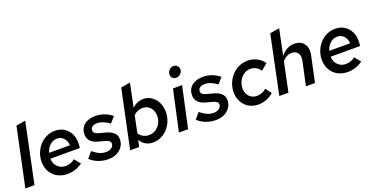

<svg xmlns="http://www.w3.org/2000/svg" viewBox="-26 -1471 4298 2211"><g transform="rotate(-20 2122.5 -365.5)"><path d="M279 -734 126 0H14L165 -715Z M714 -51Q668 -19 624 -4.5Q580 10 530 10Q479 10 435 -7Q391 -24 360 -55Q329 -86 311.5 -129Q294 -172 294 -223Q294 -281 315 -333Q336 -385 371.5 -424Q407 -463 455.5 -485.5Q504 -508 558 -508Q651 -508 709 -446Q767 -384 767 -287Q767 -268 766 -253Q765 -238 763 -223H402Q403 -163 442 -123.5Q481 -84 539 -84Q571 -84 601 -94.5Q631 -105 653 -125ZM552 -415Q502 -415 464 -380.5Q426 -346 411 -292H667Q663 -346 631.5 -380.5Q600 -415 552 -415Z M810 -73 872 -145Q920 -107 956.5 -91.5Q993 -76 1034 -76Q1074 -76 1100.5 -96Q1127 -116 1127 -145Q1127 -164 1113 -177Q1099 -190 1068 -198L983 -221Q925 -237 895.5 -269.5Q866 -302 866 -351Q866 -423 917 -466Q968 -509 1054 -509Q1110 -509 1161.5 -490.5Q1213 -472 1258 -435L1196 -365Q1159 -393 1120.5 -408.5Q1082 -424 1047 -424Q1009 -424 987 -408Q965 -392 965 -365Q965 -343 978 -331Q991 -319 1023 -310L1108 -287Q1170 -270 1200.5 -239Q1231 -208 1231 -161Q1231 -88 1174 -38.5Q1117 11 1032 11Q967 11 909 -11Q851 -33 810 -73Z M1836 -277Q1836 -219 1815.5 -167Q1795 -115 1760.5 -77Q1726 -39 1679.5 -16.5Q1633 6 1580 6Q1529 6 1489.5 -16.5Q1450 -39 1426 -81L1408 0H1298L1449 -715L1563 -734L1503 -446Q1530 -474 1566 -489Q1602 -504 1642 -504Q1683 -504 1718.5 -486.5Q1754 -469 1780 -438.5Q1806 -408 1821 -366.5Q1836 -325 1836 -277ZM1596 -410Q1565 -410 1537.5 -398Q1510 -386 1486 -363L1443 -156Q1461 -126 1493.5 -108Q1526 -90 1563 -90Q1632 -90 1679.5 -141.5Q1727 -193 1727 -267Q1727 -330 1690 -370Q1653 -410 1596 -410Z M2083 -603Q2057 -603 2039.5 -620.5Q2022 -638 2022 -664Q2022 -695 2045 -718.5Q2068 -742 2099 -742Q2124 -742 2142.5 -724Q2161 -706 2161 -680Q2161 -649 2137.5 -626Q2114 -603 2083 -603ZM2117 -501 2008 0H1896L2005 -501Z M2128 -73 2190 -145Q2238 -107 2274.5 -91.5Q2311 -76 2352 -76Q2392 -76 2418.5 -96Q2445 -116 2445 -145Q2445 -164 2431 -177Q2417 -190 2386 -198L2301 -221Q2243 -237 2213.5 -269.5Q2184 -302 2184 -351Q2184 -423 2235 -466Q2286 -509 2372 -509Q2428 -509 2479.5 -490.5Q2531 -472 2576 -435L2514 -365Q2477 -393 2438.5 -408.5Q2400 -424 2365 -424Q2327 -424 2305 -408Q2283 -392 2283 -365Q2283 -343 2296 -331Q2309 -319 2341 -310L2426 -287Q2488 -270 2518.5 -239Q2549 -208 2549 -161Q2549 -88 2492 -38.5Q2435 11 2350 11Q2285 11 2227 -11Q2169 -33 2128 -73Z M2886 -89Q2918 -89 2947.5 -100.5Q2977 -112 3002 -134L3056 -63Q3017 -27 2968 -8.5Q2919 10 2868 10Q2820 10 2779 -7Q2738 -24 2709 -54.5Q2680 -85 2663 -126.5Q2646 -168 2646 -217Q2646 -277 2667.5 -330Q2689 -383 2726 -422.5Q2763 -462 2813 -485Q2863 -508 2919 -508Q2980 -508 3033 -481Q3086 -454 3117 -407L3037 -341Q3016 -375 2985.5 -391.5Q2955 -408 2916 -408Q2884 -408 2854.5 -393.5Q2825 -379 2803.5 -354Q2782 -329 2769.5 -296Q2757 -263 2757 -226Q2757 -166 2793.5 -127.5Q2830 -89 2886 -89Z M3126 0 3275 -715 3391 -734 3326 -420Q3361 -463 3403 -485Q3445 -507 3491 -507Q3571 -507 3610 -453.5Q3649 -400 3631 -317L3563 0H3452L3515 -291Q3527 -347 3503 -382.5Q3479 -418 3428 -418Q3397 -418 3367.5 -403.5Q3338 -389 3313 -360L3238 0Z M4148 -51Q4102 -19 4058 -4.5Q4014 10 3964 10Q3913 10 3869 -7Q3825 -24 3794 -55Q3763 -86 3745.5 -129Q3728 -172 3728 -223Q3728 -281 3749 -333Q3770 -385 3805.5 -424Q3841 -463 3889.5 -485.5Q3938 -508 3992 -508Q4085 -508 4143 -446Q4201 -384 4201 -287Q4201 -268 4200 -253Q4199 -238 4197 -223H3836Q3837 -163 3876 -123.5Q3915 -84 3973 -84Q4005 -84 4035 -94.5Q4065 -105 4087 -125ZM3986 -415Q3936 -415 3898 -380.5Q3860 -346 3845 -292H4101Q4097 -346 4065.5 -380.5Q4034 -415 3986 -415Z"/></g></svg>

Font: Red Hat Text Medium
Style: Italic
Weight: 500
Italic angle: -12°
Designer: Pentagram / MCKL
Foundry: Pentagram / MCKL
Version: Version 1.003; Red Hat Text Medium Italic